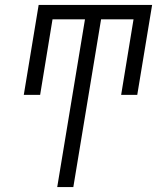

<svg xmlns="http://www.w3.org/2000/svg" viewBox="-20 -755 640 775"><path d="M211 0 323 -677H192L142 -372H76L136 -735H594L534 -372H469L519 -677H388L276 0Z"/></svg>

Font: Iosevka Curly LtExObl
Style: Regular
Weight: 300
Width: 7
Italic angle: -9°
Monospace: yes
Designer: Belleve Invis
Foundry: Belleve Invis
Version: Version 11.1.0; ttfautohint (v1.8.3)